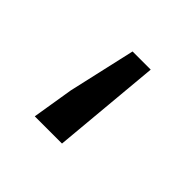

<svg xmlns="http://www.w3.org/2000/svg" viewBox="-77 -323 404 404"><g transform="rotate(45 124.5 -121.0)"><path d="M64 0 79 -92 113 -242H167L145 0Z"/></g></svg>

Font: Toshiba Sans
Style: Regular
Weight: 400
Designer: Paul D. Hunt
Foundry: Toshiba Corporation
Version: Version 2.020;PS 2.0;hotconv 1.0.86;makeotf.lib2.5.63406